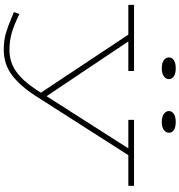

<svg xmlns="http://www.w3.org/2000/svg" viewBox="14 -752 976 1045"><g transform="rotate(90 502.5 -230.0)"><path d="M992 -440H825L503 64Q450 147 390.5 192.5Q331 238 251 238Q201 238 163 227Q125 216 71 193L46 183L57 153Q114 181 157.5 194Q201 207 252 207Q318 207 369 171Q420 135 466 65L485 36L169 -440H7V-471H367V-440H206L504 5L788 -440H633V-471H992ZM293 -661Q293 -678 308.5 -688Q324 -698 352 -698Q380 -698 395.5 -688Q411 -678 411 -661Q411 -644 395.5 -633Q380 -622 352 -622Q324 -622 308.5 -633Q293 -644 293 -661ZM585 -661Q585 -678 601 -688Q617 -698 644 -698Q673 -698 688 -688Q703 -678 703 -661Q703 -644 687.5 -633Q672 -622 644 -622Q617 -622 601 -633Q585 -644 585 -661Z"/></g></svg>

Font: BioRhyme Expanded ExtraLight
Style: Regular
Weight: 275
Width: 7
Designer: Aoife Mooney
Foundry: Aoife Mooney Type
Version: Version 1.001